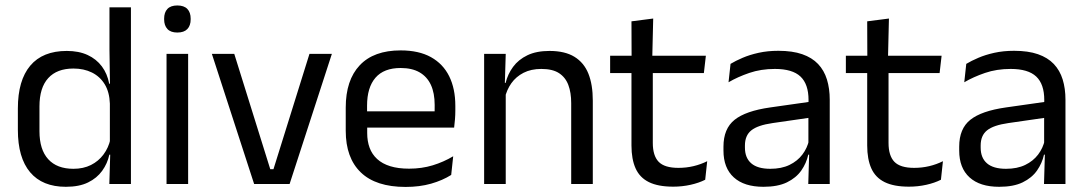

<svg xmlns="http://www.w3.org/2000/svg" viewBox="-20 -690 4074 720"><path d="M227 10.5Q139 10.5 93 -44Q47 -98.5 47 -203V-283.5Q47 -388.5 93.5 -443.8Q140 -499 230.5 -499Q275.5 -499 308.5 -483.8Q341.5 -468.5 362 -441Q382.5 -413.5 389.5 -376H416L392 -301.5Q390.5 -344.5 372.8 -373.8Q355 -403 324.8 -418Q294.5 -433 255.5 -433Q193.5 -433 160.8 -397Q128 -361 128 -291V-198Q128 -129 160.8 -93Q193.5 -57 255.5 -57Q292.5 -57 321 -71.2Q349.5 -85.5 368.2 -110.8Q387 -136 394 -168L414 -110H390Q383 -77 363.2 -49.5Q343.5 -22 310.2 -5.8Q277 10.5 227 10.5ZM471 0H390L393.5 -118L392 -144V-348L392.5 -365L390.5 -503.5V-662.5H471Z M685.5 0H604.5V-488H685.5ZM645 -568Q620 -568 607.8 -581.2Q595.5 -594.5 595.5 -617.5V-620Q595.5 -643.5 607.8 -656.5Q620 -669.5 645 -669.5Q670 -669.5 682.5 -656.5Q695 -643.5 695 -620V-617.5Q695 -594 682.5 -581Q670 -568 645 -568Z M993.5 -55.5H1005.5L1140.5 -488H1224.5L1066 0H933L774.5 -488H858.5Z M1501 11Q1389.5 11 1333 -43.5Q1276.5 -98 1276.5 -199.5V-286.5Q1276.5 -389.5 1329 -445.2Q1381.5 -501 1482.5 -501Q1550.5 -501 1596 -475.8Q1641.5 -450.5 1664.5 -404Q1687.5 -357.5 1687.5 -293V-275Q1687.5 -259 1686.2 -243Q1685 -227 1683 -211.5H1608.5Q1609.5 -235.5 1609.8 -257Q1610 -278.5 1610 -296.5Q1610 -341 1595.8 -371.8Q1581.5 -402.5 1553.2 -418.8Q1525 -435 1482.5 -435Q1419.5 -435 1388 -398.5Q1356.5 -362 1356.5 -294V-247.5L1357 -237.5V-191Q1357 -160.5 1366 -136Q1375 -111.5 1394.2 -93.8Q1413.5 -76 1443.2 -66.8Q1473 -57.5 1514 -57.5Q1561.5 -57.5 1602.5 -70Q1643.5 -82.5 1679.5 -104L1672 -34Q1639.5 -13.5 1596.5 -1.2Q1553.5 11 1501 11ZM1666 -211.5H1319V-272.5H1666Z M2203 0H2122V-303.5Q2122 -343 2111.2 -371.5Q2100.5 -400 2076.2 -415.8Q2052 -431.5 2010 -431.5Q1971.5 -431.5 1943.2 -417Q1915 -402.5 1897.5 -377.8Q1880 -353 1873 -321.5L1858.5 -379H1876Q1884 -412 1904 -439.2Q1924 -466.5 1957.8 -482.8Q1991.5 -499 2040.5 -499Q2098.5 -499 2134.2 -477Q2170 -455 2186.5 -413.8Q2203 -372.5 2203 -312.5ZM1876.5 0H1795.5V-488H1876.5L1873 -371L1876.5 -366.5Z M2504.5 10Q2448 10 2413.5 -7Q2379 -24 2363.5 -58.5Q2348 -93 2348 -144.5V-452.5H2428V-154Q2428 -106 2450 -83.2Q2472 -60.5 2524 -60.5Q2553.5 -60.5 2580.8 -67Q2608 -73.5 2632 -85.5L2624.5 -16Q2601 -4 2569.5 3Q2538 10 2504.5 10ZM2619.5 -416H2268V-481H2627ZM2426 -473H2348.5L2348 -610L2429.5 -620.5Z M3091.5 0H3011L3014.5 -118.5L3011.5 -131V-286.5L3012 -315Q3012 -374.5 2981.8 -403Q2951.5 -431.5 2886 -431.5Q2833.5 -431.5 2789.8 -416.5Q2746 -401.5 2712 -381.5L2719.5 -450.5Q2738.5 -462 2764.8 -473.2Q2791 -484.5 2824.8 -492Q2858.5 -499.5 2899 -499.5Q2951.5 -499.5 2988.2 -486.8Q3025 -474 3047.8 -450Q3070.5 -426 3081 -392Q3091.5 -358 3091.5 -316ZM2843 10.5Q2770.5 10.5 2731.8 -24.8Q2693 -60 2693 -125.5V-140Q2693 -207.5 2734.8 -240.8Q2776.5 -274 2867.5 -287L3022 -309L3026.5 -250L2877.5 -228.5Q2821.5 -220.5 2797.5 -201.2Q2773.5 -182 2773.5 -144.5V-136.5Q2773.5 -98 2797.2 -77.5Q2821 -57 2868.5 -57Q2910.5 -57 2940.5 -71.5Q2970.5 -86 2989 -110.5Q3007.5 -135 3014 -165L3026.5 -110H3011Q3004 -78 2984.8 -50.5Q2965.5 -23 2931 -6.2Q2896.5 10.5 2843 10.5Z M3388.5 10Q3332 10 3297.5 -7Q3263 -24 3247.5 -58.5Q3232 -93 3232 -144.5V-452.5H3312V-154Q3312 -106 3334 -83.2Q3356 -60.5 3408 -60.5Q3437.5 -60.5 3464.8 -67Q3492 -73.5 3516 -85.5L3508.5 -16Q3485 -4 3453.5 3Q3422 10 3388.5 10ZM3503.5 -416H3152V-481H3511ZM3310 -473H3232.5L3232 -610L3313.5 -620.5Z M3975.5 0H3895L3898.5 -118.5L3895.5 -131V-286.5L3896 -315Q3896 -374.5 3865.8 -403Q3835.5 -431.5 3770 -431.5Q3717.5 -431.5 3673.8 -416.5Q3630 -401.5 3596 -381.5L3603.5 -450.5Q3622.5 -462 3648.8 -473.2Q3675 -484.5 3708.8 -492Q3742.5 -499.5 3783 -499.5Q3835.5 -499.5 3872.2 -486.8Q3909 -474 3931.8 -450Q3954.5 -426 3965 -392Q3975.5 -358 3975.5 -316ZM3727 10.5Q3654.5 10.5 3615.8 -24.8Q3577 -60 3577 -125.5V-140Q3577 -207.5 3618.8 -240.8Q3660.5 -274 3751.5 -287L3906 -309L3910.5 -250L3761.5 -228.5Q3705.5 -220.5 3681.5 -201.2Q3657.5 -182 3657.5 -144.5V-136.5Q3657.5 -98 3681.2 -77.5Q3705 -57 3752.5 -57Q3794.5 -57 3824.5 -71.5Q3854.5 -86 3873 -110.5Q3891.5 -135 3898 -165L3910.5 -110H3895Q3888 -78 3868.8 -50.5Q3849.5 -23 3815 -6.2Q3780.5 10.5 3727 10.5Z"/></svg>

Font: Anek Devanagari Medium
Style: Regular
Weight: 400
Version: Version 1.003